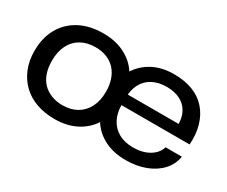

<svg xmlns="http://www.w3.org/2000/svg" viewBox="-92 -795 1253 1062"><g transform="rotate(30 534.5 -264.0)"><path d="M316 9Q252 9 200 -9.5Q148 -28 110.5 -64Q73 -100 52.5 -150.5Q32 -201 32 -263Q32 -347 67 -408.5Q102 -470 165.5 -503.5Q229 -537 316 -537Q399 -537 461 -502.5Q523 -468 555 -407H533Q564 -467 624 -502Q684 -537 767 -537Q835 -537 887.5 -516.5Q940 -496 974 -456.5Q1008 -417 1023.5 -363Q1039 -309 1034 -243H587V-311H941L925 -300Q926 -351 906.5 -386Q887 -421 851 -438.5Q815 -456 766 -456Q716 -456 678 -436.5Q640 -417 619.5 -379Q599 -341 599 -287V-244Q599 -194 619 -155Q639 -116 677.5 -94Q716 -72 771 -72Q831 -72 873 -97Q915 -122 927 -163H1031Q1023 -112 987.5 -73Q952 -34 896 -12.5Q840 9 770 9Q686 9 625 -25.5Q564 -60 533 -121L554 -120Q522 -60 460.5 -25.5Q399 9 316 9ZM315 -79Q368 -79 406.5 -101Q445 -123 466.5 -164.5Q488 -206 488 -264Q488 -307 476 -341.5Q464 -376 441.5 -400Q419 -424 387 -436.5Q355 -449 316 -449Q263 -449 224 -427Q185 -405 164 -363.5Q143 -322 143 -263Q143 -221 154.5 -186.5Q166 -152 188.5 -128.5Q211 -105 243.5 -92Q276 -79 315 -79Z"/></g></svg>

Font: Mona Sans SemiExpanded Medium
Style: Regular
Weight: 500
Width: 6
Designer: Deni Anggara
Foundry: GitHub
Version: Version 2.000